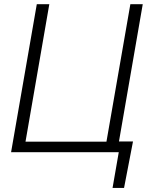

<svg xmlns="http://www.w3.org/2000/svg" viewBox="-20 -731 737 922"><path d="M156.7 -710.9H216.8L102.5 -50.8H491.2L606 -710.9H665.5L551.3 -51.8H618.7L575.7 171.4H520.5L550.3 0H33.2Z"/></svg>

Font: Roboto Light
Style: Italic
Weight: 300
Italic angle: -12°
Designer: Google
Version: Version 2.134; 2016; ttfautohint (v1.6)